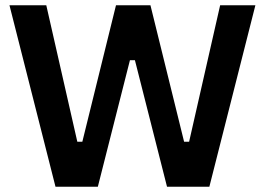

<svg xmlns="http://www.w3.org/2000/svg" viewBox="-20 -710 1007 730"><path d="M191 0 16 -690H156L274 -171H293L421 -690H552L680 -171H699L817 -690H951L776 0H615L493 -481H474L352 0Z"/></svg>

Font: Mozilla Text ExtraLight
Style: Regular
Weight: 200
Designer: Studio DRAMA
Foundry: Studio DRAMA
Version: Version 1.000